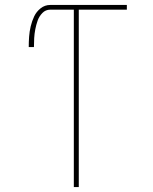

<svg xmlns="http://www.w3.org/2000/svg" viewBox="-20 -755 616 775"><path d="M278 0H298V-716H492V-735H183Q161 -735 144 -721.5Q127 -708 118 -689Q109 -670 104 -649Q99 -628 97.5 -607Q96 -586 96 -565H117Q117 -583 118 -601Q119 -619 122.5 -637Q126 -655 132 -672Q138 -689 151 -702.5Q164 -716 183 -716H278Z"/></svg>

Font: Iosevka Sparkle Thin
Style: Regular
Weight: 100
Designer: Belleve Invis
Foundry: Belleve Invis
Version: Version 4.5.0; ttfautohint (v1.8.3)